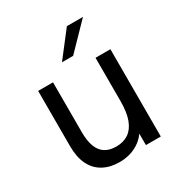

<svg xmlns="http://www.w3.org/2000/svg" viewBox="-167 -814 881 939"><g transform="rotate(-30 273.5 -344.5)"><path d="M238 8Q185 8 146 -13.5Q107 -35 86.5 -77Q66 -119 66 -181V-493H150V-211Q150 -162 162.5 -129.5Q175 -97 200 -81.5Q225 -66 262 -66Q303 -66 331.5 -85.5Q360 -105 375 -145Q390 -185 390 -248V-493H474V0H390V-105H411Q390 -50 344 -21Q298 8 238 8ZM237 -556 346 -697H437L300 -556Z"/></g></svg>

Font: Hanken Grotesk
Style: Regular
Weight: 400
Designer: Alfredo Marco Pradil
Foundry: Hanken Design Co.
Version: Version 3.013